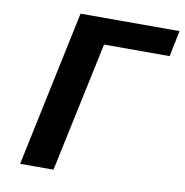

<svg xmlns="http://www.w3.org/2000/svg" viewBox="-81 -799 841 875"><g transform="rotate(10 340.0 -361.0)"><path d="M223.6 0H69.3L221.7 -721.7H679.7L655.3 -601.6H351.6Z"/></g></svg>

Font: FreeUniversal
Style: BoldItalic
Weight: 700
Italic angle: -11°
Version: Version 1.001 March 22, 2017